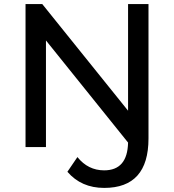

<svg xmlns="http://www.w3.org/2000/svg" viewBox="-20 -720 852 940"><path d="M607 -700H707V-42Q707 200 490 200Q378 200 310 121L359 49Q411 114 490 114Q604 114 607 -22L205 -522V0H105V-700H187L607 -178Z"/></svg>

Font: Montserrat
Style: Regular
Weight: 500
Designer: Julieta Ulanovsky
Foundry: Julieta Ulanovsky
Version: Version 7.200;PS 007.200;hotconv 1.0.88;makeotf.lib2.5.64775